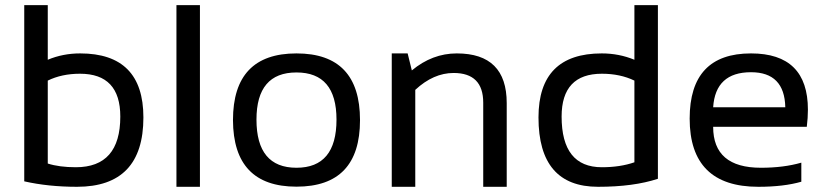

<svg xmlns="http://www.w3.org/2000/svg" viewBox="-20 -718 3174 738"><path d="M163.6 -89.4Q208 -75.2 271.5 -75.2Q442.4 -75.2 442.4 -270Q442.4 -434.6 287.6 -434.6Q217.3 -434.6 163.6 -408.2ZM73.2 -698.2H163.6V-488.3Q221.7 -512.7 288.1 -512.7Q531.2 -512.7 531.2 -266.6Q531.2 0 275.9 0Q165.5 0 73.2 -21Z M748.5 -698.2V0H658.2V-698.2Z M1119.6 -73.2Q1273.4 -73.2 1273.4 -258.3Q1273.4 -439.5 1119.6 -439.5Q965.8 -439.5 965.8 -258.3Q965.8 -73.2 1119.6 -73.2ZM875.5 -256.3Q875.5 -512.7 1119.6 -512.7Q1363.8 -512.7 1363.8 -256.3Q1363.8 -0.5 1119.6 -0.5Q876.5 -0.5 875.5 -256.3Z M1485.8 0V-512.7H1546.9L1563 -447.3Q1641.6 -512.7 1735.8 -512.7Q1927.7 -512.7 1927.7 -321.8V0H1837.4V-323.2Q1837.4 -437.5 1723.6 -437.5Q1646 -437.5 1576.2 -372.6V0Z M2418.5 -408.2Q2363.8 -434.6 2293.5 -434.6Q2138.7 -434.6 2138.7 -270Q2138.7 -75.2 2293.5 -75.2Q2363.8 -75.2 2418.5 -94.2ZM2508.8 -30.8Q2415.5 0 2278.8 0Q2049.8 0 2049.8 -266.6Q2049.8 -512.7 2293 -512.7Q2359.4 -512.7 2418.5 -488.3V-698.2H2508.8Z M2866.7 -512.7Q3085.4 -512.7 3085.4 -296.4Q3085.4 -265.6 3081.1 -230.5H2721.2Q2721.2 -73.2 2904.8 -73.2Q2992.2 -73.2 3060.1 -92.8V-19.5Q2992.2 0 2895 0Q2630.9 0 2630.9 -262.2Q2630.9 -512.7 2866.7 -512.7ZM2721.2 -305.7H2998.5Q2995.6 -440.4 2866.7 -440.4Q2730 -440.4 2721.2 -305.7Z"/></svg>

Font: Voltera
Style: Regular
Weight: 400
Designer: Bernd Montag
Version: Version 1.301